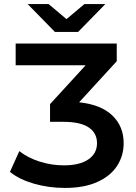

<svg xmlns="http://www.w3.org/2000/svg" viewBox="-20 -914 671 944"><path d="M588 -210Q588 -149 556 -99Q524 -49 459 -19.5Q394 10 299 10Q219 10 146.5 -11Q74 -32 29 -69L75 -171Q115 -139 173.5 -120Q232 -101 295 -101Q371 -101 414 -130Q457 -159 457 -210Q457 -260 416 -287.5Q375 -315 292 -315H226V-402L401 -593H57V-700H554V-613L369 -411Q476 -400 532 -346.5Q588 -293 588 -210ZM498 -894 364 -757H250L116 -894H219L307 -820L395 -894Z"/></svg>

Font: mBank SemiBold
Style: Regular
Weight: 600
Designer: Julieta Ulanovsky
Foundry: Julieta Ulanovsky
Version: Version 7.200